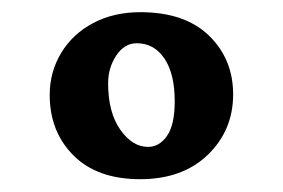

<svg xmlns="http://www.w3.org/2000/svg" viewBox="-20 -719 455 309"><path d="M205.7 -699.4Q277.4 -699.4 316.3 -661.7Q355.2 -624 355.2 -567.1Q355.2 -509.2 314.5 -469.9Q273.7 -430.6 205.6 -430.6Q136.4 -430.6 98.2 -468.9Q60 -507.2 60 -566.2Q60 -603.3 78.5 -633.9Q97 -664.5 130 -681.9Q163.1 -699.4 205.7 -699.4ZM200.2 -649.4Q180.2 -649.4 167.1 -629.6Q154 -609.8 154 -585Q154 -538.3 173.5 -510.4Q193 -482.6 218.2 -482.6Q236.4 -482.6 248.8 -500.3Q261.2 -518 261.2 -556Q261.2 -600 244.7 -624.7Q228.1 -649.4 200.2 -649.4Z"/></svg>

Font: Vollkorn
Style: Regular
Weight: 400
Designer: Friedrich Althausen
Foundry: Friedrich Althausen
Version: Version 4.104